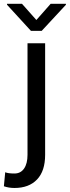

<svg xmlns="http://www.w3.org/2000/svg" viewBox="-57 -750 358 984"><path d="M174.3 -528.3V43.5Q174.3 126.5 132.8 169.9Q91.3 213.4 17.1 213.4Q-11.7 213.4 -37.1 204.6L-30.3 132.8Q-15.6 139.2 17.1 139.2Q48.8 139.2 66.4 113.8Q84 88.4 84 43.5V-528.3ZM129.4 -647.5 202.6 -730.5H280.8V-725.6L156.7 -591.8H101.6L-21 -725.6V-730.5H55.7Z"/></svg>

Font: Roboto
Style: Regular
Weight: 400
Designer: Google
Version: Version 2.001047; 2015